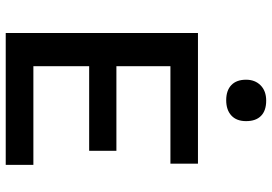

<svg xmlns="http://www.w3.org/2000/svg" viewBox="-156 -770 927 654"><g transform="rotate(90 307.0 -443.5)"><path d="M252 -818.8Q252 -849.1 271.2 -868.2Q290.5 -887.2 323.2 -887.2Q357.4 -887.2 375.2 -869.6Q393.1 -852.1 393.1 -818.8Q393.1 -786.1 374 -768.6Q355 -751 321.8 -751Q288.6 -751 270.3 -768.6Q252 -786.1 252 -818.8ZM92.8 -654.8H538.1V-561H206.1V-377H494.1V-284.2H206.1V-94.2H542V0H92.8Z"/></g></svg>

Font: IntelOne Mono Medium
Style: Regular
Weight: 500
Designer: Fred Shallcrass
Foundry: Frere-Jones Type LLC
Version: Version 1.200;hotconv 1.1.0;makeotfexe 2.6.0;FJTRelease1.2